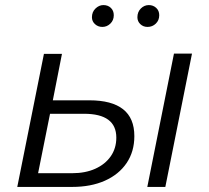

<svg xmlns="http://www.w3.org/2000/svg" viewBox="-20 -736 824 756"><path d="M560 0 665 -525H736L631 0ZM332 -341Q420 -341 464.5 -306Q509 -271 509 -200Q509 -139 478.5 -94Q448 -49 393 -24.5Q338 0 264 0H48L153 -524H224L188 -341ZM264 -54Q316 -54 355 -71.5Q394 -89 416 -120.5Q438 -152 438 -194Q438 -288 311 -288H177L130 -54ZM561 -630Q544 -630 532.5 -641Q521 -652 521 -668Q521 -689 534.5 -702.5Q548 -716 566 -716Q583 -716 595 -705Q607 -694 607 -676Q607 -656 593.5 -643Q580 -630 561 -630ZM383 -630Q366 -630 354 -641Q342 -652 342 -668Q342 -689 356 -702.5Q370 -716 387 -716Q405 -716 416.5 -705Q428 -694 428 -676Q428 -656 414.5 -643Q401 -630 383 -630Z"/></svg>

Font: MOST Montserrat
Style: Italic
Weight: 400
Italic angle: -11.3°
Designer: Julieta Ulanovsky
Foundry: Julieta Ulanovsky
Version: Version 8.000;March 11, 2024;FontCreator 15.0.0.2926 64-bit